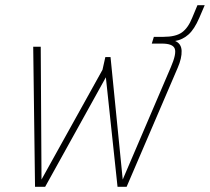

<svg xmlns="http://www.w3.org/2000/svg" viewBox="-20 -720 809 740"><path d="M115 0 108 -540H137L140 -28L375 -451L386 -500H406L453 -28L638 -460Q661 -513 653.5 -532.5Q646 -552 604 -552H565L573 -578H610Q657 -578 681 -595Q705 -612 721 -652L741 -700H769L748 -651Q729 -607 706.5 -587Q684 -567 655 -562Q679 -552 680 -524Q681 -496 665 -459L468 0H433L388 -422L154 0Z"/></svg>

Font: Kanit Thin
Style: Italic
Weight: 250
Italic angle: -12°
Designer: Katatrad Team
Foundry: CadsonDemak
Version: Version 2.000; ttfautohint (v1.8.3)